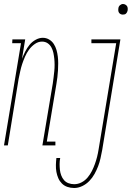

<svg xmlns="http://www.w3.org/2000/svg" viewBox="-44 -727 664 960"><path d="M-24 0 61 -511H17L18 -530H82L66 -433Q73 -451 82 -469Q91 -487 103.5 -502.5Q116 -518 134 -528Q152 -538 170 -538Q187 -538 201.5 -529.5Q216 -521 225 -507Q234 -493 238.5 -477Q243 -461 245 -444.5Q247 -428 247 -410.5Q247 -393 246 -376Q245 -359 243 -341.5Q241 -324 238 -307L190 -19H233V0H168L220 -310Q222 -325 224 -340.5Q226 -356 227.5 -371.5Q229 -387 229 -402.5Q229 -418 227.5 -433Q226 -448 223 -462.5Q220 -477 213 -490Q206 -503 194 -511Q182 -519 166 -519Q147 -519 130 -507Q113 -495 101 -478.5Q89 -462 81 -443.5Q73 -425 67 -407Q61 -389 57 -370Q53 -351 49 -332L-5 0ZM570 -654Q564 -654 559 -656.5Q554 -659 551 -663.5Q548 -668 547.5 -674Q547 -680 548 -686Q549 -695 556 -701Q563 -707 571 -707Q577 -707 582.5 -704Q588 -701 591 -696.5Q594 -692 594.5 -686Q595 -680 594 -674Q593 -669 591 -665.5Q589 -662 586 -659Q583 -656 578.5 -655Q574 -654 570 -654ZM327 213Q309 213 293 207.5Q277 202 265.5 190.5Q254 179 247.5 164Q241 149 238 132.5Q235 116 235.5 98Q236 80 238 63H257Q254 78 254 93Q254 108 255.5 122Q257 136 262 149.5Q267 163 276 173.5Q285 184 298.5 189Q312 194 327 194Q346 194 363.5 185Q381 176 394 160.5Q407 145 415.5 128Q424 111 430.5 93Q437 75 441.5 57Q446 39 449 20L537 -511H413V-530H558L467 23Q463 44 458.5 64.5Q454 85 446.5 104.5Q439 124 428.5 143Q418 162 402.5 178Q387 194 367 203.5Q347 213 327 213Z"/></svg>

Font: Iosevka Curly Slab ThEx
Style: Italic
Weight: 100
Width: 7
Italic angle: -9°
Monospace: yes
Designer: Belleve Invis
Foundry: Belleve Invis
Version: Version 11.1.0; ttfautohint (v1.8.3)